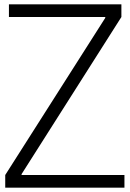

<svg xmlns="http://www.w3.org/2000/svg" viewBox="-20 -861 595 881"><path d="M4 0V-58L463 -779V-783H21V-841H537V-783L79 -62V-58H551V0Z"/></svg>

Font: Matangi Light
Style: Regular
Weight: 400
Version: Version 3.002